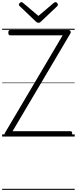

<svg xmlns="http://www.w3.org/2000/svg" viewBox="-20 -1279 720 1799"><path d="M43 0Q35 0 29.5 -5Q24 -10 23 -18Q22 -26 26 -33L567 -948H75Q67 -948 62.5 -953.5Q58 -959 58 -973Q58 -987 62.5 -992.5Q67 -998 75 -998H622Q635 -998 640.5 -987Q646 -976 639 -965L98 -50H639Q648 -50 652 -45Q656 -40 656 -26Q656 -12 652 -6Q648 0 639 0ZM500 -1259Q508 -1259 515 -1251.5Q522 -1244 522 -1235Q522 -1232 521.5 -1229Q521 -1226 517 -1222L365 -1078Q360 -1073 354.5 -1069.5Q349 -1066 340 -1066Q331 -1066 326 -1069.5Q321 -1073 315 -1078L163 -1223Q159 -1227 158 -1230Q157 -1233 157 -1235Q157 -1244 165 -1251.5Q173 -1259 180 -1259Q185 -1259 188.5 -1256.5Q192 -1254 197 -1251L340 -1130L483 -1251Q488 -1254 491.5 -1256.5Q495 -1259 500 -1259ZM0 490H680V500H0ZM0 -20H680V0H0ZM0 -505H680V-500H0ZM0 -1010H680V-1000H0Z"/></svg>

Font: Playwrite PE Guides
Style: Regular
Weight: 400
Designer: Veronika Burian, José Scaglione
Foundry: TypeTogether
Version: Version 1.003